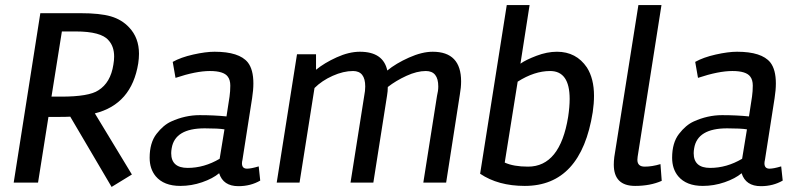

<svg xmlns="http://www.w3.org/2000/svg" viewBox="-20 -720 3150 757"><path d="M528 -508Q528 -490 525 -470Q499 -309 354 -273L500 -32L420 17L257 -260Q241 -259 207 -259H171L130 0H34L139 -668H297Q374 -668 417 -655.5Q460 -643 489 -612Q528 -571 528 -508ZM430 -497Q430 -537 408 -561Q379 -596 278 -596H224L183 -339H221Q331 -339 368 -364Q416 -394 427 -465Q430 -482 430 -497Z M691 13Q626 13 594 -25Q570 -54 570 -98Q570 -157 597 -192Q624 -227 655 -241Q710 -266 767 -266Q824 -266 873 -261L885 -339Q888 -360 888 -382.5Q888 -405 878 -418Q862 -440 807.5 -440Q753 -440 672 -413L661 -476Q693 -494 742 -505Q791 -516 826 -516Q923 -516 957 -474Q979 -446 979 -391Q979 -365 974 -333L936 -90Q934 -82 934 -76Q934 -55 954 -55Q970 -55 1000 -64L1006 -8Q968 14 920 14Q860 14 844 -37Q819 -16 777 -1.5Q735 13 691 13ZM655 -116Q655 -58 720 -58Q785 -58 846 -94L865 -210Q841 -214 787 -214Q670 -214 657 -136Q655 -125 655 -116Z M1708 -379Q1708 -440 1659 -440Q1624 -440 1582.5 -421Q1541 -402 1509 -377Q1509 -360 1506 -343L1452 0H1362L1416 -342Q1420 -362 1420 -379Q1420 -440 1372 -440Q1334 -440 1291.5 -421Q1249 -402 1220 -373L1161 0H1071L1151 -506H1226V-445Q1259 -472 1307.5 -494Q1356 -516 1399 -516Q1491 -516 1507 -442Q1541 -470 1592.5 -493Q1644 -516 1686 -516Q1798 -516 1798 -399Q1798 -375 1793 -347L1739 0H1649L1703 -342Q1708 -362 1708 -379Z M2149 -440Q2087 -440 2021 -398L1970 -79Q2005 -63 2062 -63Q2188 -63 2220 -259Q2226 -299 2226 -330Q2226 -440 2149 -440ZM2176 -516Q2252 -516 2294 -454Q2322 -410 2322 -342Q2322 -312 2317 -278Q2271 13 2049 13Q1944 13 1873 -35L1978 -700H2068L2032 -469Q2053 -484 2095 -500Q2137 -516 2176 -516Z M2493 -90Q2493 -63 2522 -63Q2551 -63 2584 -73L2589 -7Q2544 13 2484 13Q2400 13 2400 -71Q2400 -85 2402 -101L2497 -700H2588L2494 -102Q2493 -96 2493 -90Z M2751 13Q2686 13 2654 -25Q2630 -54 2630 -98Q2630 -157 2657 -192Q2684 -227 2715 -241Q2770 -266 2827 -266Q2884 -266 2933 -261L2945 -339Q2948 -360 2948 -382.5Q2948 -405 2938 -418Q2922 -440 2867.5 -440Q2813 -440 2732 -413L2721 -476Q2753 -494 2802 -505Q2851 -516 2886 -516Q2983 -516 3017 -474Q3039 -446 3039 -391Q3039 -365 3034 -333L2996 -90Q2994 -82 2994 -76Q2994 -55 3014 -55Q3030 -55 3060 -64L3066 -8Q3028 14 2980 14Q2920 14 2904 -37Q2879 -16 2837 -1.5Q2795 13 2751 13ZM2715 -116Q2715 -58 2780 -58Q2845 -58 2906 -94L2925 -210Q2901 -214 2847 -214Q2730 -214 2717 -136Q2715 -125 2715 -116Z"/></svg>

Font: Rambla
Style: Italic
Weight: 400
Italic angle: -12°
Designer: Martin Sommaruga
Foundry: Martin Sommaruga
Version: Version 1.001